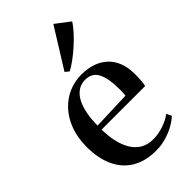

<svg xmlns="http://www.w3.org/2000/svg" viewBox="-249 -884 970 970"><g transform="rotate(-45 236.0 -399.0)"><path d="M256.5 11.5Q179 11.5 126.5 -20.5Q74 -52.5 47.2 -111.2Q20.5 -170 20.5 -249.5Q20.5 -315.5 39.8 -367.2Q59 -419 92.5 -455Q126 -491 169 -509.5Q212 -528 259.5 -528Q348.5 -528 400.2 -480.2Q452 -432.5 453.5 -342Q453.5 -311 452 -291.2Q450.5 -271.5 447 -259H136Q136.5 -212 145.5 -172.2Q154.5 -132.5 172.5 -102.8Q190.5 -73 218.8 -56.2Q247 -39.5 286 -39.5Q324 -39.5 362.5 -53Q401 -66.5 423 -84.5L436 -57.5Q419 -40.5 391 -24.8Q363 -9 328 1.2Q293 11.5 256.5 11.5ZM136 -287.5 342.5 -295Q344 -307.5 344.2 -319.5Q344.5 -331.5 344.5 -344Q344.5 -416.5 324 -456.2Q303.5 -496 254.5 -496Q226 -496 203.8 -481.2Q181.5 -466.5 166.5 -439Q151.5 -411.5 143.8 -373Q136 -334.5 136 -287.5ZM229.5 -581 209.5 -597.5 341 -809 417.5 -750.5Q404 -729 381.5 -704.2Q359 -679.5 332.2 -655.5Q305.5 -631.5 279 -612Q252.5 -592.5 230.5 -581Z"/></g></svg>

Font: Merriweather 120pt Medium
Style: Regular
Weight: 500
Version: Version 2.100